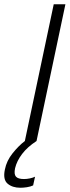

<svg xmlns="http://www.w3.org/2000/svg" viewBox="-103 -664 328 904"><path d="M-7 220Q-45 220 -67.5 200.5Q-90 181 -80 134Q-72 93 -43.5 57.5Q-15 22 14 0L150 -644H205L69 0Q26 28 1 61Q-24 94 -32 128Q-38 156 -28 167.5Q-18 179 10 179Q23 179 37.5 176Q52 173 62 168L53 209Q40 215 23.5 217.5Q7 220 -7 220Z"/></svg>

Font: Kanit ExtraLight
Style: Italic
Weight: 275
Italic angle: -12°
Designer: Katatrad Team
Foundry: CadsonDemak
Version: Version 2.000; ttfautohint (v1.8.3)